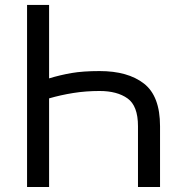

<svg xmlns="http://www.w3.org/2000/svg" viewBox="-20 -747 754 767"><path d="M619.3 0H531.2V-242.9Q531.2 -323.9 489.7 -353.7Q448.2 -383.5 377.8 -383.5Q322.8 -383.5 272.7 -375.5Q222.7 -367.5 176.1 -354V0H88.1V-727.3H176.1V-433.9Q220.5 -447.4 266.2 -455.3Q311.8 -463.1 377.8 -463.1Q490.8 -463.1 555 -413.2Q619.3 -363.3 619.3 -242.9Z"/></svg>

Font: Inter Zeller
Style: Regular
Weight: 400
Designer: Rasmus Andersson; Joe Bland
Foundry: zeller
Version: Version 3.015;git-dec3a8cb1